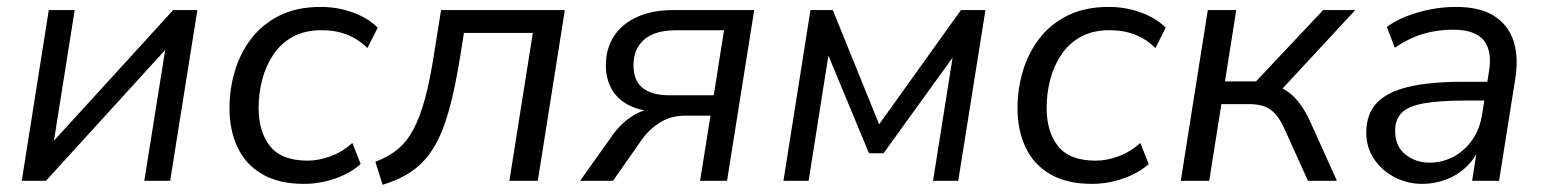

<svg xmlns="http://www.w3.org/2000/svg" viewBox="-20 -515 4407 547"><path d="M42 0 119 -486.3H192.8L127.8 -77.1H99.9L473.3 -486.3H542.3L464.8 0H391.1L456.5 -409.7H484.4L111 0Z M847.2 8.9Q775 8.9 727.8 -18.3Q680.5 -45.5 657.2 -94.4Q633.8 -143.3 633.8 -207.2Q633.8 -260.6 649 -312.1Q664.2 -363.6 695.8 -404.9Q727.4 -446.2 776.7 -470.8Q826 -495.3 893.9 -495.3Q942.3 -495.3 986 -479.2Q1029.7 -463.1 1056.1 -436L1026.6 -378.1Q1001.5 -403.4 968.9 -416.2Q936.3 -429 896.6 -429Q848.3 -429 814 -410.1Q779.8 -391.2 758.4 -358.9Q736.9 -326.7 726.9 -287.6Q716.8 -248.5 716.8 -207.6Q716.8 -139.5 749.5 -98.4Q782.3 -57.3 856.7 -57.3Q887.4 -57.3 921.3 -69.6Q955.2 -82 983.8 -107.7L1007.5 -47.8Q988.5 -30.2 961.8 -17.4Q935.1 -4.7 905.4 2.1Q875.7 8.9 847.2 8.9Z M1070 11.3 1049.4 -54.2Q1085.6 -67.4 1112.2 -89.1Q1138.8 -110.8 1157.6 -145.9Q1176.4 -181 1190.7 -233.8Q1205.1 -286.5 1216.7 -361.9L1236.5 -486.3H1589.2L1512.2 0H1431.2L1498 -421.2H1301.6L1291.6 -357.1Q1277 -265.7 1259.3 -201.8Q1241.6 -137.8 1216.5 -96Q1191.3 -54.1 1155.5 -28.7Q1119.7 -3.4 1070 11.3Z M1632.7 0 1725.3 -130.2Q1748.7 -163.2 1781 -183.9Q1813.2 -204.7 1842.1 -204.7H1858.8L1857.8 -196.4Q1810 -197.4 1776 -213.1Q1742.1 -228.9 1724.1 -258.7Q1706.1 -288.4 1706.1 -329.4Q1706.1 -376.6 1729.2 -412Q1752.3 -447.3 1795.4 -466.8Q1838.4 -486.3 1897.7 -486.3H2128.7L2051.3 0H1974.5L2004.1 -185.4H1930.5Q1890.9 -185.4 1859.6 -165.5Q1828.2 -145.5 1807.5 -115.7L1726.4 0ZM1885.7 -243.6H2013.4L2042.7 -428.7H1905.3Q1845.8 -428.7 1815.3 -402.3Q1784.8 -375.8 1784.8 -329.4Q1784.8 -284.9 1811.1 -264.3Q1837.3 -243.6 1885.7 -243.6Z M2212 0 2289 -486.3H2352.6L2484.6 -160.8L2717.7 -486.3H2787.5L2710 0H2638.2L2700.6 -393.2H2724.5L2497.2 -78.4H2455.7L2324.9 -393.2H2345.8L2283.8 0Z M3092.2 8.9Q3020 8.9 2972.8 -18.3Q2925.5 -45.5 2902.2 -94.4Q2878.8 -143.3 2878.8 -207.2Q2878.8 -260.6 2894 -312.1Q2909.2 -363.6 2940.8 -404.9Q2972.4 -446.2 3021.7 -470.8Q3071 -495.3 3138.9 -495.3Q3187.3 -495.3 3231 -479.2Q3274.7 -463.1 3301.1 -436L3271.6 -378.1Q3246.5 -403.4 3213.9 -416.2Q3181.3 -429 3141.6 -429Q3093.3 -429 3059 -410.1Q3024.8 -391.2 3003.4 -358.9Q2981.9 -326.7 2971.9 -287.6Q2961.8 -248.5 2961.8 -207.6Q2961.8 -139.5 2994.5 -98.4Q3027.3 -57.3 3101.7 -57.3Q3132.4 -57.3 3166.3 -69.6Q3200.2 -82 3228.8 -107.7L3252.5 -47.8Q3233.5 -30.2 3206.8 -17.4Q3180.1 -4.7 3150.4 2.1Q3120.7 8.9 3092.2 8.9Z M3344 0 3421 -486.3H3502L3469.9 -283.1H3558.4L3749.6 -486.3H3841.1L3622.4 -250.4L3592.6 -273.2Q3617.1 -271.7 3638.1 -260.5Q3659.1 -249.3 3677.9 -226.5Q3696.8 -203.7 3713.9 -165.9L3788.8 0H3706.3L3639.7 -147.2Q3627 -175.5 3612.8 -190.9Q3598.7 -206.3 3580.5 -212.4Q3562.3 -218.4 3537.5 -218.4H3459.7L3425 0Z M4032.2 8.9Q3989.9 8.9 3953.4 -10Q3917 -28.9 3894.7 -61.8Q3872.5 -94.8 3872.5 -137.3Q3872.5 -188.8 3901.2 -220.5Q3930 -252.2 3991 -267.1Q4052 -282 4147.5 -282H4228L4219.7 -228.6H4158.8Q4081.8 -228.6 4037.2 -220.7Q3992.7 -212.9 3973.7 -193.9Q3954.7 -174.9 3954.7 -142.1Q3954.7 -98.1 3984.1 -74.9Q4013.4 -51.6 4052.2 -51.6Q4088.4 -51.6 4120 -68Q4151.5 -84.4 4173.8 -115.5Q4196 -146.6 4202.6 -190.1L4222.1 -311.7Q4231.7 -369.8 4207.1 -400.1Q4182.5 -430.4 4119.1 -430.4Q4074 -430.4 4033.6 -418.2Q3993.1 -405.9 3953.7 -378.9L3931 -438.3Q3955 -455.8 3987.1 -468.6Q4019.2 -481.3 4055.5 -488.3Q4091.8 -495.3 4127.6 -495.3Q4196 -495.3 4236.5 -469.7Q4277 -444.2 4292 -398.2Q4306.9 -352.1 4296.9 -290.3L4250.8 0H4174.1L4191.1 -110.4H4201.1Q4187.7 -69.8 4161.1 -43.2Q4134.5 -16.7 4100.9 -3.9Q4067.3 8.9 4032.2 8.9Z"/></svg>

Font: Nunito Sans 12pt ExtraLight
Style: Italic
Weight: 200
Italic angle: -9°
Designer: Vernon Adams
Foundry: Vernon Adams
Version: Version 3.101;gftools[0.9.27]